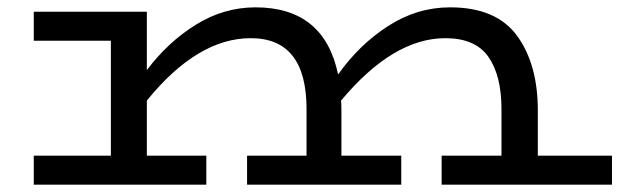

<svg xmlns="http://www.w3.org/2000/svg" viewBox="-20 -503 1697 523"><path d="M1647 -79V0H1183V-79H1346V-206Q1346 -297 1310.5 -348Q1275 -399 1193 -399Q1051 -399 909 -229Q910 -220 910 -202V-79H1073V0H653V-79H815V-206Q815 -399 663 -399Q518 -399 380 -229V-79H542V0H72V-79H282V-392H72V-471H380V-312Q438 -389 514 -436Q590 -483 676 -483Q863 -483 901 -300Q958 -381 1037 -432Q1116 -483 1206 -483Q1332 -483 1388.5 -405.5Q1445 -328 1445 -202V-79Z"/></svg>

Font: BioRhyme Expanded
Style: Regular
Weight: 400
Width: 7
Designer: Aoife Mooney
Foundry: Aoife Mooney Type
Version: Version 1.000